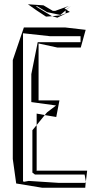

<svg xmlns="http://www.w3.org/2000/svg" viewBox="-20 -865 451 901"><path d="M115 -16 93 -12 88 -14V-709L216 -695H358V-667H157L127 -517V-386L243 -370L201 -338L190 -325L244 -316L259 -394H161V-661L249 -642H359L382 -725L287 -736H92L40 -583V-119L56 -4L178 16H380L382 -7H253ZM153 -64 152 -62V-278L132 -254V-55L144 -46H377L383 -13L389 -64ZM152 -332 190 -325 152 -278ZM384 -7H382L383 -13ZM308 -809 292 -819 313 -837 291 -820 283 -826 303 -837 239 -814H228L184 -840L111 -845L152 -816L196 -787L224 -789L148 -835L152 -834V-837L201 -808L263 -795L288 -816V-802ZM288 -802V-801L249 -782L225 -789L262 -793Z"/></svg>

Font: Quebrada
Style: Regular
Weight: 400
Designer: deFharo
Foundry: deFharo
Version: Version 1.034 2012